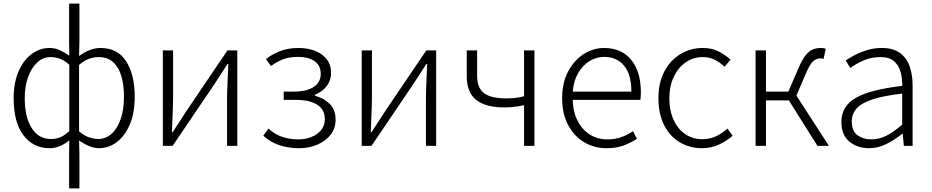

<svg xmlns="http://www.w3.org/2000/svg" viewBox="-20 -815 5206 1073"><path d="M366.2 237.8V49.8L367.2 -30.8Q344.7 -12.2 317.4 0.5Q290 13.2 256.8 13.2Q165.5 13.2 110.8 -59.3Q56.2 -131.8 56.2 -266.1Q56.2 -352.1 83.3 -415Q110.4 -478 156 -512.5Q201.7 -546.9 256.8 -546.9Q287.6 -546.9 314.5 -534.4Q341.3 -522 367.2 -503.9L366.2 -583V-794.9H423.8V-583L421.9 -502Q449.2 -522.5 480.2 -534.7Q511.2 -546.9 541 -546.9Q637.2 -546.9 685.1 -472.4Q732.9 -397.9 732.9 -274.9Q732.9 -184.1 705.6 -119.6Q678.2 -55.2 632.8 -21Q587.4 13.2 533.2 13.2Q507.3 13.2 479 1.7Q450.7 -9.8 421.9 -29.8L423.8 49.8V237.8ZM266.1 -38.1Q293 -38.1 316.9 -47.9Q340.8 -57.6 367.2 -83V-453.1Q341.3 -477.1 315.2 -486.6Q289.1 -496.1 262.2 -496.1Q220.7 -496.1 188 -465.8Q155.3 -435.5 136.7 -383.5Q118.2 -331.5 118.2 -266.1Q118.2 -162.6 156.5 -100.3Q194.8 -38.1 266.1 -38.1ZM527.8 -38.1Q570.8 -38.1 603.5 -67.4Q636.2 -96.7 654.5 -150.1Q672.9 -203.6 672.9 -274.9Q672.9 -338.9 658.4 -388.9Q644 -439 612.5 -467.5Q581.1 -496.1 529.8 -496.1Q505.4 -496.1 478.3 -486.8Q451.2 -477.5 421.9 -452.1V-81.1Q451.2 -55.7 479.5 -46.9Q507.8 -38.1 527.8 -38.1Z M890.1 0V-533.2H947.3V-275.9Q947.3 -233.4 944.8 -181.4Q942.4 -129.4 940.9 -76.2H944.8Q960.9 -100.6 982.7 -134Q1004.4 -167.5 1020 -191.9L1251 -533.2H1306.2V0H1249V-255.9Q1249 -300.3 1251.5 -352.1Q1253.9 -403.8 1255.9 -457H1251Q1235.4 -432.1 1213.6 -399.2Q1191.9 -366.2 1176.3 -341.8L944.8 0Z M1651.4 13.2Q1595.2 13.2 1545.7 -2.2Q1496.1 -17.6 1451.2 -56.2L1480.5 -96.2Q1518.6 -62 1560.1 -49.1Q1601.6 -36.1 1647.5 -36.1Q1688 -36.1 1721.4 -49.8Q1754.9 -63.5 1775.1 -88.6Q1795.4 -113.8 1795.4 -148.9Q1795.4 -202.1 1753.2 -229.5Q1710.9 -256.8 1634.3 -256.8H1565.4V-303.2H1620.1Q1695.8 -303.2 1734.1 -329.8Q1772.5 -356.4 1772.5 -401.9Q1772.5 -450.7 1736.8 -473.9Q1701.2 -497.1 1647.5 -497.1Q1596.2 -497.1 1561.8 -483.6Q1527.3 -470.2 1494.1 -445.8L1466.3 -484.9Q1501.5 -512.2 1545.4 -529.5Q1589.4 -546.9 1649.4 -546.9Q1698.2 -546.9 1739.5 -531.2Q1780.8 -515.6 1805.4 -484.6Q1830.1 -453.6 1830.1 -407.2Q1830.1 -365.7 1805.9 -334Q1781.7 -302.2 1740.2 -285.2V-279.8Q1786.6 -268.6 1821 -236.1Q1855.5 -203.6 1855.5 -145Q1855.5 -97.7 1827.6 -62Q1799.8 -26.4 1753.4 -6.6Q1707 13.2 1651.4 13.2Z M2001.5 0V-533.2H2058.6V-275.9Q2058.6 -233.4 2056.2 -181.4Q2053.7 -129.4 2052.2 -76.2H2056.2Q2072.3 -100.6 2094 -134Q2115.7 -167.5 2131.3 -191.9L2362.3 -533.2H2417.5V0H2360.4V-255.9Q2360.4 -300.3 2362.8 -352.1Q2365.2 -403.8 2367.2 -457H2362.3Q2346.7 -432.1 2325 -399.2Q2303.2 -366.2 2287.6 -341.8L2056.2 0Z M2908.7 0V-227.1Q2887.7 -223.1 2872.3 -220.5Q2856.9 -217.8 2840.1 -216.3Q2823.2 -214.8 2797.4 -214.8Q2694.8 -214.8 2641.6 -256.1Q2588.4 -297.4 2588.4 -391.1V-533.2H2646.5V-391.1Q2646.5 -322.8 2685.8 -293.9Q2725.1 -265.1 2808.6 -265.1Q2835.4 -265.1 2858.2 -267.6Q2880.9 -270 2908.7 -276.9V-533.2H2966.8V0Z M3369.6 13.2Q3300.8 13.2 3244.6 -20.3Q3188.5 -53.7 3155 -116.2Q3121.6 -178.7 3121.6 -266.1Q3121.6 -352.5 3155 -415.5Q3188.5 -478.5 3241.9 -512.7Q3295.4 -546.9 3355.5 -546.9Q3452.1 -546.9 3506.8 -481.4Q3561.5 -416 3561.5 -298.8Q3561.5 -276.4 3558.6 -256.8H3180.7Q3182.1 -191.9 3206.8 -142.1Q3231.4 -92.3 3274.7 -64.2Q3317.9 -36.1 3375.5 -36.1Q3418 -36.1 3452.6 -48.6Q3487.3 -61 3517.6 -82L3539.6 -39.1Q3507.3 -18.6 3467.3 -2.7Q3427.2 13.2 3369.6 13.2ZM3180.7 -303.2H3508.3Q3508.3 -399.9 3467.3 -448.5Q3426.3 -497.1 3356.4 -497.1Q3313 -497.1 3274.9 -473.9Q3236.8 -450.7 3211.4 -407.2Q3186 -363.8 3180.7 -303.2Z M3903.3 13.2Q3834 13.2 3778.8 -19.8Q3723.6 -52.7 3691.7 -115.2Q3659.7 -177.7 3659.7 -266.1Q3659.7 -355 3693.8 -417.7Q3728 -480.5 3784.2 -513.7Q3840.3 -546.9 3906.7 -546.9Q3960 -546.9 3997.3 -526.9Q4034.7 -506.8 4062.5 -481.9L4029.3 -441.9Q4004.9 -465.3 3974.9 -480.7Q3944.8 -496.1 3907.7 -496.1Q3854.5 -496.1 3812.3 -466.8Q3770 -437.5 3745.4 -385.7Q3720.7 -334 3720.7 -266.1Q3720.7 -198.2 3743.9 -146.5Q3767.1 -94.7 3808.8 -65.9Q3850.6 -37.1 3906.7 -37.1Q3947.8 -37.1 3983.2 -54.4Q4018.6 -71.8 4045.4 -96.2L4074.7 -56.2Q4039.1 -25.9 3996.3 -6.3Q3953.6 13.2 3903.3 13.2Z M4202.6 0V-533.2H4260.7V-303.2H4385.7L4441.4 -432.1Q4462.4 -481 4481.9 -505.6Q4501.5 -530.3 4522.2 -538.6Q4543 -546.9 4567.4 -546.9Q4584.5 -546.9 4594.7 -542L4582.5 -485.8Q4577.1 -487.3 4574.5 -488Q4571.8 -488.8 4565.4 -488.8Q4544.4 -488.8 4526.1 -474.4Q4507.8 -460 4484.4 -405.8L4430.7 -280.8L4612.3 0H4548.3L4388.7 -253.9H4260.7V0Z M4836.9 13.2Q4772.5 13.2 4727.3 -23.2Q4682.1 -59.6 4682.1 -133.8Q4682.1 -222.7 4763.9 -268.8Q4845.7 -314.9 5022 -335Q5022.9 -374.5 5013.4 -411.4Q5003.9 -448.2 4977.3 -472.2Q4950.7 -496.1 4899.9 -496.1Q4847.7 -496.1 4803.7 -476.1Q4759.8 -456.1 4731.9 -435.1L4706.1 -477.1Q4726.6 -491.2 4757.3 -507.3Q4788.1 -523.4 4826.4 -535.2Q4864.7 -546.9 4908.2 -546.9Q4971.7 -546.9 5009.3 -519.3Q5046.9 -491.7 5063.5 -444.3Q5080.1 -397 5080.1 -337.9V0H5031.2L5024.9 -67.9H5022.9Q4982.4 -35.2 4935.3 -11Q4888.2 13.2 4836.9 13.2ZM4849.1 -36.1Q4893.6 -36.1 4934.3 -56.9Q4975.1 -77.6 5022 -119.1V-292Q4917 -279.8 4855.2 -259.3Q4793.5 -238.8 4766.8 -208.5Q4740.2 -178.2 4740.2 -137.2Q4740.2 -82 4772.5 -59.1Q4804.7 -36.1 4849.1 -36.1Z"/></svg>

Font: Source Han Sans CN Light
Style: Regular
Weight: 300
Designer: Ryoko NISHIZUKA  (kana, bopomofo & ideographs); Paul D. Hunt (Latin, Greek & Cyrillic); Sandoll Communications , Soo-you
Foundry: Adobe
Version: Version 2.000;hotconv 1.0.107;makeotfexe 2.5.65593